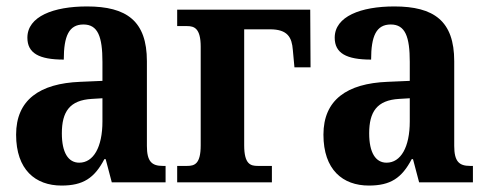

<svg xmlns="http://www.w3.org/2000/svg" viewBox="-20 -566 1512 596"><path d="M171 10C238 10 273 -13 304 -72H308L327 0H494V-51H485C451 -51 436 -65 436 -113V-376C436 -501 373 -546 250 -546C146 -546 65 -515 65 -449C65 -401 101 -381 178 -381C178 -454 194 -490 239 -490C284 -490 298 -452 298 -374V-315L229 -312C103 -307 30 -256 30 -148C30 -39 90 10 171 10ZM226 -61C192 -61 172 -92 172 -152C172 -219 196 -255 265 -259L298 -261V-189C298 -109 270 -61 226 -61Z M530 0H824V-51H780C758 -51 738 -56 738 -115V-475H818C873 -475 886 -450 889 -411L894 -357H944L943 -536H530V-485H561C583 -485 603 -478 603 -421V-115C603 -57 584 -51 561 -51H530Z M1125 10C1192 10 1227 -13 1258 -72H1262L1281 0H1448V-51H1439C1405 -51 1390 -65 1390 -113V-376C1390 -501 1327 -546 1204 -546C1100 -546 1019 -515 1019 -449C1019 -401 1055 -381 1132 -381C1132 -454 1148 -490 1193 -490C1238 -490 1252 -452 1252 -374V-315L1183 -312C1057 -307 984 -256 984 -148C984 -39 1044 10 1125 10ZM1180 -61C1146 -61 1126 -92 1126 -152C1126 -219 1150 -255 1219 -259L1252 -261V-189C1252 -109 1224 -61 1180 -61Z"/></svg>

Font: Noto Serif Condensed
Style: Bold
Weight: 700
Width: 3
Designer: Monotype Design Team
Foundry: Monotype Imaging Inc.
Version: Version 2.015